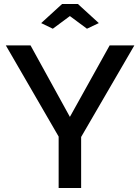

<svg xmlns="http://www.w3.org/2000/svg" viewBox="-20 -936 697 956"><path d="M9 -710H132L328 -354L526 -710H649L384 -254V0H272V-256ZM243 -793 185 -821 289 -916H368L472 -821L413 -793L328 -856Z"/></svg>

Font: Raleway
Style: Regular
Weight: 600
Designer: Matt McInerney, Pablo Impallari, Rodrigo Fuenzalida
Foundry: Matt McInerney, Pablo Impallari, Rodrigo Fuenzalida
Version: Version 1.000;PS 001.001;hotconv 1.0.56; ttfautohint (v1.5)